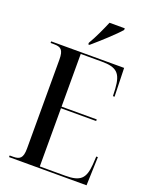

<svg xmlns="http://www.w3.org/2000/svg" viewBox="-168 -1022 882 1113"><g transform="rotate(20 272.5 -465.5)"><path d="M237 -781V-771H245C294 -813 375 -886 404 -921V-931H310C291 -886 265 -828 237 -781ZM29 0H507L513 -176H503L500 -125C493 -37 465 -10 372 -10H215V-369H432V-379H215V-704H344C437 -704 466 -677 472 -583L474 -538H484L479 -714H29V-704H50C92 -704 110 -692 110 -631V-82C110 -22 91 -10 50 -10H29Z"/></g></svg>

Font: Noto Serif Display Condensed Medium
Style: Regular
Weight: 500
Width: 3
Designer: Monotype Design Team
Foundry: Monotype Imaging Inc.
Version: Version 2.009